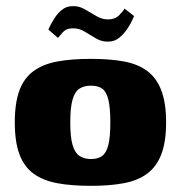

<svg xmlns="http://www.w3.org/2000/svg" viewBox="-20 -596 587 623"><path d="M275 7Q212 7 166 -1.5Q120 -10 89 -32.5Q58 -55 43 -95.5Q28 -136 28 -199Q28 -262 43 -302.5Q58 -343 89 -365.5Q120 -388 166 -396.5Q212 -405 275 -405Q337 -405 382.5 -396.5Q428 -388 458 -365.5Q488 -343 503.5 -302.5Q519 -262 519 -199Q519 -136 503.5 -95.5Q488 -55 457.5 -32.5Q427 -10 381.5 -1.5Q336 7 275 7ZM275 -80Q298 -80 311.5 -90Q325 -100 331.5 -125.5Q338 -151 338 -199Q338 -247 331.5 -273Q325 -299 311.5 -308.5Q298 -318 275 -318Q253 -318 238 -308.5Q223 -299 215.5 -273Q208 -247 208 -199Q208 -151 215.5 -125.5Q223 -100 238 -90Q253 -80 275 -80ZM332 -461Q311 -460 292 -471Q273 -482 254.5 -493.5Q236 -505 215 -504Q195 -504 183.5 -491Q172 -478 168 -473L137 -500Q137 -501 142.5 -512Q148 -523 157.5 -538Q167 -553 181.5 -564.5Q196 -576 215 -576Q236 -577 255 -566Q274 -555 292.5 -544Q311 -533 330 -533Q353 -533 366 -546Q379 -559 384 -568L415 -544Q415 -544 409.5 -531.5Q404 -519 393.5 -503Q383 -487 367.5 -474Q352 -461 332 -461Z"/></svg>

Font: Genos Thin ExtraBold
Style: Regular
Weight: 800
Version: Version 1.010